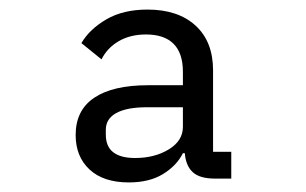

<svg xmlns="http://www.w3.org/2000/svg" viewBox="-20 -730 640 401"><path d="M429 -357Q397 -357 382.5 -370.5Q368 -384 366 -410H362Q349 -384 320.5 -366.5Q292 -349 249 -349Q196 -349 167 -376Q138 -403 138 -448Q138 -500 177 -526Q216 -552 289 -552H362V-580Q362 -619 342.5 -638.5Q323 -658 285 -658Q252 -658 228 -644Q204 -630 192 -606L150 -640Q167 -669 202 -689.5Q237 -710 288 -710Q352 -710 388.5 -676.5Q425 -643 425 -583V-413H463V-357ZM287 -506Q245 -506 223 -494Q201 -482 201 -459V-449Q201 -424 216.5 -412Q232 -400 262 -400Q303 -400 332.5 -418Q362 -436 362 -465V-506Z"/></svg>

Font: iA Writer Mono V
Style: Regular
Weight: 400
Designer: Mike Abbink, Paul van der Laan, Pieter van Rosmalen
Foundry: Bold Monday
Version: Version 2.000